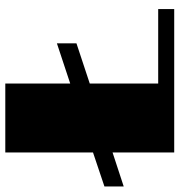

<svg xmlns="http://www.w3.org/2000/svg" viewBox="-52 -664 662 707"><g transform="rotate(-90 278.5 -311.0)"><path d="M324 -59H598V0H70V-227L-55 -186V-257L70 -299V-622H324V-383L472 -432V-360L324 -311Z"/></g></svg>

Font: Sarpanch Black
Style: Regular
Weight: 900
Designer: Manushi Parikh (Devanagari and Latin), Jyotish Sonowal (Devanagari)
Foundry: Indian Type Foundry
Version: Version 2.004;PS 1.0;hotconv 1.0.78;makeotf.lib2.5.61930; tt